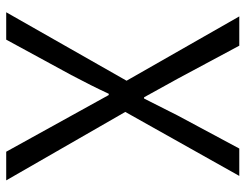

<svg xmlns="http://www.w3.org/2000/svg" viewBox="-104 -668 772 603"><g transform="rotate(90 281.5 -366.0)"><path d="M233 -378 31 -732H123L227 -538L285 -433H289L342 -538L446 -732H532L331 -374L546 0H456L278 -322H274Q249 -268 215 -204L104 0H18Z"/></g></svg>

Font: Source Han Sans CN Normal
Style: Regular
Weight: 350
Designer: Ryoko NISHIZUKA 西塚涼子 (kana, bopomofo & ideographs); Paul D. Hunt (Latin, Greek & Cyrillic); Sandoll Communications 산돌커뮤니
Foundry: Adobe
Version: Version 2.004;hotconv 1.0.118;makeotfexe 2.5.65603